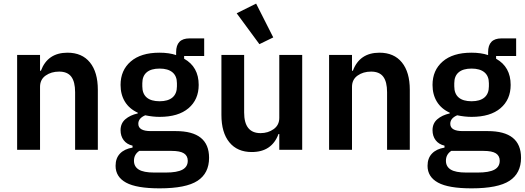

<svg xmlns="http://www.w3.org/2000/svg" viewBox="-20 -824 2887 1056"><path d="M74.2 0V-522H200.2V-435.1H205.1Q242.2 -534.2 351.1 -534.2Q431.2 -534.2 474.6 -480.7Q518.1 -427.2 518.1 -330.1V0H393.1V-316.9Q393.1 -374 372.1 -402.1Q351.1 -430.2 305.2 -430.2Q261.7 -430.2 231 -408.4Q200.2 -386.7 200.2 -346.2V0Z M857.9 211.9Q731 211.9 673.3 180.4Q615.7 148.9 615.7 87.9Q615.7 45.9 640.1 20.5Q664.6 -4.9 709 -12.2V-22.9Q677.2 -30.3 660.2 -53Q643.1 -75.7 643.1 -107.9Q643.1 -145.5 669.4 -168.2Q695.8 -190.9 737.8 -200.2V-204.1Q690.9 -225.6 667 -264.9Q643.1 -304.2 643.1 -356.9Q643.1 -437.5 699 -485.8Q754.9 -534.2 856.9 -534.2Q910.2 -534.2 948.7 -521V-537.1Q948.7 -612.8 1022 -612.8H1103V-516.1H992.7V-501Q1072.8 -456.1 1072.8 -356.9Q1072.8 -276.4 1016.8 -228.8Q960.9 -181.2 857.9 -181.2Q820.3 -181.2 778.8 -189.9Q740.7 -173.8 740.7 -143.1Q740.7 -103 809.1 -103H946.8Q1129.9 -103 1129.9 43.9Q1129.9 128.9 1066.4 170.4Q1002.9 211.9 857.9 211.9ZM857.9 -267.1Q903.8 -267.1 928.5 -287.8Q953.1 -308.6 953.1 -349.1V-366.2Q953.1 -405.8 928.5 -426.3Q903.8 -446.8 857.9 -446.8Q811 -446.8 786.9 -426.3Q762.7 -405.8 762.7 -366.2V-349.1Q762.7 -308.6 786.9 -287.8Q811 -267.1 857.9 -267.1ZM828.1 125H892.1Q954.1 125 983.4 109.1Q1012.7 93.3 1012.7 60.1Q1012.7 33.2 991.7 19.5Q970.7 5.9 922.9 5.9H746.1Q716.8 25.4 716.8 60.1Q716.8 92.3 743.2 108.6Q769.5 125 828.1 125Z M1406.7 -581.1 1281.7 -751 1388.7 -804.2 1482.9 -618.2ZM1364.7 12.2Q1285.2 12.2 1241.5 -41.3Q1197.8 -94.7 1197.8 -191.9V-522H1322.8V-205.1Q1322.8 -91.8 1413.1 -91.8Q1454.6 -91.8 1485.4 -114Q1516.1 -136.2 1516.1 -175.8V-522H1642.1V0H1516.1V-86.9H1511.7Q1475.1 12.2 1364.7 12.2Z M1790 0V-522H1916V-435.1H1920.9Q1958 -534.2 2066.9 -534.2Q2147 -534.2 2190.4 -480.7Q2233.9 -427.2 2233.9 -330.1V0H2108.9V-316.9Q2108.9 -374 2087.9 -402.1Q2066.9 -430.2 2021 -430.2Q1977.5 -430.2 1946.8 -408.4Q1916 -386.7 1916 -346.2V0Z M2573.7 211.9Q2446.8 211.9 2389.2 180.4Q2331.5 148.9 2331.5 87.9Q2331.5 45.9 2356 20.5Q2380.4 -4.9 2424.8 -12.2V-22.9Q2393.1 -30.3 2376 -53Q2358.9 -75.7 2358.9 -107.9Q2358.9 -145.5 2385.3 -168.2Q2411.6 -190.9 2453.6 -200.2V-204.1Q2406.7 -225.6 2382.8 -264.9Q2358.9 -304.2 2358.9 -356.9Q2358.9 -437.5 2414.8 -485.8Q2470.7 -534.2 2572.8 -534.2Q2626 -534.2 2664.6 -521V-537.1Q2664.6 -612.8 2737.8 -612.8H2818.8V-516.1H2708.5V-501Q2788.6 -456.1 2788.6 -356.9Q2788.6 -276.4 2732.7 -228.8Q2676.8 -181.2 2573.7 -181.2Q2536.1 -181.2 2494.6 -189.9Q2456.5 -173.8 2456.5 -143.1Q2456.5 -103 2524.9 -103H2662.6Q2845.7 -103 2845.7 43.9Q2845.7 128.9 2782.2 170.4Q2718.8 211.9 2573.7 211.9ZM2573.7 -267.1Q2619.6 -267.1 2644.3 -287.8Q2668.9 -308.6 2668.9 -349.1V-366.2Q2668.9 -405.8 2644.3 -426.3Q2619.6 -446.8 2573.7 -446.8Q2526.9 -446.8 2502.7 -426.3Q2478.5 -405.8 2478.5 -366.2V-349.1Q2478.5 -308.6 2502.7 -287.8Q2526.9 -267.1 2573.7 -267.1ZM2543.9 125H2607.9Q2669.9 125 2699.2 109.1Q2728.5 93.3 2728.5 60.1Q2728.5 33.2 2707.5 19.5Q2686.5 5.9 2638.7 5.9H2461.9Q2432.6 25.4 2432.6 60.1Q2432.6 92.3 2459 108.6Q2485.4 125 2543.9 125Z"/></svg>

Font: Anuphan SemiBold
Style: Bold
Weight: 600
Designer: Mike Abbink, Paul van der Laan, Pieter van Rosmalen, Mint Tantisuwanna
Foundry: Bold Monday; Cadson Demak
Version: Version 3.002;hotconv 1.0.109;makeotfexe 2.5.65596